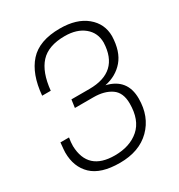

<svg xmlns="http://www.w3.org/2000/svg" viewBox="-187 -913 973 1046"><g transform="rotate(-30 300.0 -390.0)"><path d="M263 9Q144 9 88 -44.5Q32 -98 32 -189Q32 -200 37 -250H91Q86 -222 86 -198Q91 -40 259 -40Q354 -40 412 -90.5Q470 -141 470 -245Q470 -314 427 -343.5Q384 -373 316 -373H199L206 -423H319Q506 -423 513 -603Q513 -665 467.5 -702.5Q422 -740 346 -740Q243 -740 193 -685.5Q143 -631 132 -520H78Q89 -650 151.5 -719.5Q214 -789 344 -789Q449 -789 509.5 -739Q570 -689 570 -611Q567 -516 522.5 -464Q478 -412 405 -397Q526 -368 526 -244Q526 -131 455.5 -61Q385 9 263 9Z"/></g></svg>

Font: Tanohe Sans Light
Style: Italic
Weight: 300
Designer: Village Type and Design LLC & Cristiano Sobral
Foundry: Cooper Hewitt Smithsonian Design Museum
Version: Version 1.00;September 29, 2021;FontCreator 13.0.0.2655 64-b